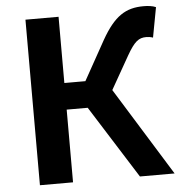

<svg xmlns="http://www.w3.org/2000/svg" viewBox="-53 -804 799 855"><g transform="rotate(-5 346.5 -377.0)"><path d="M449 -394 533 -542C567 -601 586 -616 620 -616C627 -616 639 -615 650 -611L675 -745C660 -752 638 -754 620 -754C540 -754 489 -722 431 -620L333 -444H239V-740H91V0H239V-325H333L538 0H693Z"/></g></svg>

Font: Noto Sans T Chinese Bold
Style: Bold
Weight: 700
Designer: Ryoko NISHIZUKA (kana & ideographs); Paul D. Hunt (Latin, Greek & Cyrillic); Wenlong ZHANG (bopomofo); Sandoll Communica
Foundry: Adobe Systems Incorporated
Version: Version 1.000;PS 1;hotconv 1.0.78;makeotf.lib2.5.61930